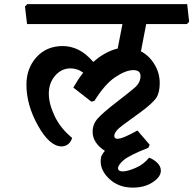

<svg xmlns="http://www.w3.org/2000/svg" viewBox="-20 -669 915 908"><path d="M865.2 -649.4 874.5 -566.4 864.3 -555.2H671.4L646.5 -426.3Q685.1 -406.2 710.2 -365.2Q735.4 -324.2 735.4 -275.9Q735.4 -231 718.8 -205.8Q702.1 -180.7 641.6 -136.2Q601.6 -106.9 561 -77.4Q520.5 -47.9 520.5 -25.9Q520.5 -21 523.9 -16.8Q527.3 -12.7 535.6 -12.7Q548.3 -12.7 571.5 -22.5Q594.7 -32.2 629.9 -51.8L688 15.6L681.6 29.8Q588.9 66.4 563.5 89.4Q538.1 112.3 538.1 126Q538.1 133.8 543.7 137.7Q549.3 141.6 560.1 141.6Q582.5 141.6 620.8 125.2Q659.2 108.9 685.1 76.7Q706.1 84 723.4 100.6Q740.7 117.2 740.7 138.2Q740.7 167.5 702.1 192.9Q663.6 218.3 608.4 218.3Q542.5 218.3 499.3 179.2Q456.1 140.1 456.1 93.8Q456.1 74.2 462.2 63.7Q468.3 53.2 476.1 44.4Q449.2 27.8 433.6 4.6Q418 -18.6 418 -45.9Q418 -82.5 443.6 -110.4Q469.2 -138.2 533.2 -187.5Q588.4 -230 616.5 -253.9Q644.5 -277.8 644.5 -309.6Q644.5 -324.2 635.5 -330.8Q626.5 -337.4 610.8 -337.4Q574.7 -337.4 525.4 -304.4Q476.1 -271.5 426.8 -192.4L412.6 -188L326.7 -254.9Q337.9 -274.4 349.6 -292.2Q361.3 -310.1 373.5 -325.2Q359.4 -335.9 344 -340.8Q328.6 -345.7 314 -345.7Q271 -345.7 241 -311.3Q210.9 -276.9 210.9 -226.1Q210.9 -177.7 238.5 -119.9Q266.1 -62 321.3 -16.6Q313.5 5.9 299.8 14.6Q286.1 23.4 271.5 23.4Q214.8 23.4 159.9 -74.5Q105 -172.4 105 -268.6Q105 -346.2 152.6 -398.7Q200.2 -451.2 276.9 -451.2Q314.9 -451.2 350.6 -433.8Q386.2 -416.5 421.4 -376Q449.7 -401.4 479.2 -417.2Q508.8 -433.1 536.6 -439.5L559.1 -555.2H107.9L98.1 -638.2L108.9 -649.4Z"/></svg>

Font: Sitara
Style: Bold Italic
Weight: 700
Italic angle: -11°
Designer: Neelakash Kshetrimayum
Foundry: Neelakash Kshetrimayum
Version: Version 1.000;PS Version 1.000;PS 1.0;hotconv 1.;hotconv 1.0